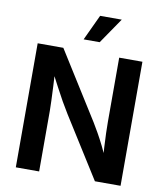

<svg xmlns="http://www.w3.org/2000/svg" viewBox="-100 -1027 951 1109"><g transform="rotate(10 376.0 -473.0)"><path d="M68.8 0V-727.5H219.2L466.8 -333Q481.4 -309.1 499 -278.1Q516.6 -247.1 535.4 -209.2Q554.2 -171.4 572.3 -127L557.6 -120.6Q554.2 -159.7 551.8 -202.9Q549.3 -246.1 548.1 -285.2Q546.9 -324.2 546.9 -350.6V-727.5H683.1V0H532.7L309.1 -355.5Q289.1 -387.7 269.8 -421.6Q250.5 -455.6 228.3 -498Q206.1 -540.5 175.8 -598.1L194.8 -602.1Q198.2 -548.8 200.4 -501.2Q202.6 -453.6 204.1 -416.3Q205.6 -378.9 205.6 -356V0ZM326.2 -795.9 396.5 -946.3H523.4L420.4 -795.9Z"/></g></svg>

Font: V-Inter
Style: SemiBold-600
Weight: 600
Designer: Rasmus Andersson
Foundry: rsms
Version: Version 4.000;git-4146feb